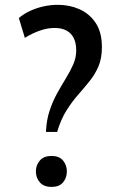

<svg xmlns="http://www.w3.org/2000/svg" viewBox="-20 -753 510 781"><path d="M167 -216.3Q168.9 -264.6 181.9 -303.2Q194.8 -341.8 212.9 -374.3Q231 -406.7 248.5 -435.3Q266.1 -463.9 278.1 -491.2Q290 -518.6 290 -547.9Q290 -592.3 267.6 -615.7Q245.1 -639.2 202.1 -639.2Q178.2 -639.2 155.3 -632.6Q132.3 -626 113.3 -616.7Q94.2 -607.4 81.1 -599.1L56.6 -679.7Q76.7 -696.8 102.5 -708.7Q128.4 -720.7 157.2 -727.1Q186 -733.4 215.8 -733.4Q263.2 -733.4 303.7 -715.3Q344.2 -697.3 369.4 -659.4Q394.5 -621.6 394.5 -561.5Q394.5 -516.1 380.9 -483.9Q367.2 -451.7 345.7 -424.6Q324.2 -397.5 299.3 -369.4Q274.4 -341.3 251.2 -304.9Q228 -268.6 212.4 -216.3ZM189.9 7.3Q158.2 7.3 142.1 -11.2Q126 -29.8 126 -55.7Q126 -81.5 142.1 -100.1Q158.2 -118.7 189.9 -118.7Q220.7 -118.7 236.3 -100.1Q252 -81.5 252 -55.7Q252 -29.3 236.3 -11Q220.7 7.3 189.9 7.3Z"/></svg>

Font: Comme Medium
Style: Regular
Weight: 500
Version: Version 1.000;gftools[0.9.27]